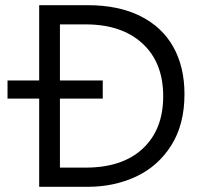

<svg xmlns="http://www.w3.org/2000/svg" viewBox="-20 -720 776 740"><path d="M691 -357Q691 -240 640 -159.5Q589 -79 504.5 -39.5Q420 0 318 0H131V-340H9V-410H131V-700H318Q437 -700 521 -658Q605 -616 648 -539Q691 -462 691 -357ZM310 -74Q452 -74 530.5 -147.5Q609 -221 609 -349Q609 -479 529 -552.5Q449 -626 310 -626H211V-410H376V-340H211V-74Z"/></svg>

Font: Tilda Sans
Style: Regular
Weight: 400
Designer: ParaType Ltd
Foundry: ParaType Ltd
Version: Version 1.002W